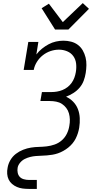

<svg xmlns="http://www.w3.org/2000/svg" viewBox="-20 -1006 640 1241"><path d="M336 -815 249 -953 296 -982 386 -863 515 -986 555 -949 422 -815ZM166 215Q146 215 126.5 212.5Q107 210 89.5 202.5Q72 195 58 183Q44 171 36 154.5Q28 138 26.5 118Q25 98 29 79Q33 53 47 29Q61 5 82.5 -11.5Q104 -28 129.5 -38Q155 -48 180.5 -52Q206 -56 231 -56.5Q256 -57 282 -60Q308 -63 333.5 -72Q359 -81 379.5 -99Q400 -117 412 -141.5Q424 -166 428 -192Q432 -213 431.5 -233.5Q431 -254 425.5 -273.5Q420 -293 408 -308.5Q396 -324 380 -334.5Q364 -345 343.5 -349Q323 -353 302 -353H241L251 -411H312Q330 -411 348 -414Q366 -417 383.5 -424Q401 -431 416.5 -443Q432 -455 443 -470.5Q454 -486 460.5 -503.5Q467 -521 470 -539Q475 -567 472 -594.5Q469 -622 454 -643Q439 -664 414 -674.5Q389 -685 361 -685Q334 -685 307 -676Q280 -667 257 -649Q234 -631 218.5 -606Q203 -581 198 -554H133L163 -735H228L215 -654Q231 -675 251.5 -691.5Q272 -708 294.5 -720Q317 -732 341.5 -737.5Q366 -743 390 -743Q416 -743 440.5 -736.5Q465 -730 484 -715.5Q503 -701 515 -680Q527 -659 533 -635Q539 -611 538.5 -585Q538 -559 534 -534Q530 -509 521 -484.5Q512 -460 494.5 -439.5Q477 -419 454 -404.5Q431 -390 407 -381Q433 -369 453 -348.5Q473 -328 483.5 -301Q494 -274 495.5 -243Q497 -212 492 -181Q489 -163 483.5 -145.5Q478 -128 469.5 -111Q461 -94 448.5 -79Q436 -64 421 -52Q406 -40 389 -30.5Q372 -21 354.5 -15Q337 -9 319 -6Q301 -3 283 -1.5Q265 0 247.5 0.5Q230 1 211.5 2.5Q193 4 175 8.5Q157 13 140 21.5Q123 30 110 45.5Q97 61 94 78Q91 95 94.5 111Q98 127 108 137.5Q118 148 134 152.5Q150 157 166 157H218V215Z"/></svg>

Font: Iosevka Etoile Light
Style: Italic
Weight: 300
Italic angle: -9°
Designer: Belleve Invis
Foundry: Belleve Invis
Version: Version 22.1.2; ttfautohint (v1.8.4)